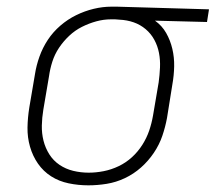

<svg xmlns="http://www.w3.org/2000/svg" viewBox="-20 -548 647 576"><path d="M245 8Q215 8 186 2Q157 -4 133.5 -19Q110 -34 94 -57Q78 -80 70 -108Q62 -136 62.5 -165.5Q63 -195 68 -226L85 -326Q89 -352 98.5 -378.5Q108 -405 123.5 -428.5Q139 -452 161 -471Q183 -490 208.5 -502.5Q234 -515 261 -521.5Q288 -528 314 -528H331L607 -520L601 -482L445 -486Q466 -471 478.5 -449Q491 -427 497 -401.5Q503 -376 502.5 -349Q502 -322 497 -294L481 -194Q476 -167 467 -140.5Q458 -114 441.5 -89.5Q425 -65 403 -45.5Q381 -26 354.5 -13.5Q328 -1 300 3.5Q272 8 245 8ZM246 -30Q268 -30 291 -34.5Q314 -39 336 -49.5Q358 -60 376 -76.5Q394 -93 407 -113.5Q420 -134 427.5 -156Q435 -178 439 -201L456 -301Q459 -323 460 -345.5Q461 -368 457 -389Q453 -410 443 -428.5Q433 -447 417 -460.5Q401 -474 381 -481Q361 -488 338 -489L325 -490H313Q291 -490 269 -484Q247 -478 226 -467.5Q205 -457 187.5 -440.5Q170 -424 157 -404.5Q144 -385 137 -363Q130 -341 127 -319L110 -219Q106 -195 105.5 -171.5Q105 -148 110.5 -126Q116 -104 128 -85Q140 -66 158.5 -53.5Q177 -41 199.5 -35.5Q222 -30 246 -30Z"/></svg>

Font: Iosevka Aile XLt Obl
Style: Regular
Weight: 200
Italic angle: -9°
Designer: Belleve Invis
Foundry: Belleve Invis
Version: Version 31.1.0; ttfautohint (v1.8.4)